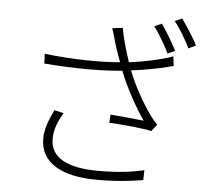

<svg xmlns="http://www.w3.org/2000/svg" viewBox="-59 -919 1118 1022"><g transform="rotate(5 500.0 -407.5)"><path d="M768 -818 729 -801C757 -764 793 -702 812 -662L851 -680C829 -723 793 -783 768 -818ZM873 -855 835 -838C865 -800 898 -745 920 -699L959 -718C939 -757 900 -818 873 -855ZM288 -298 238 -309C213 -256 192 -207 192 -154C192 -24 308 39 489 40C595 41 676 31 742 20L743 -33C674 -16 588 -7 491 -8C336 -9 242 -55 242 -156C242 -207 260 -249 288 -298ZM161 -604 163 -552C312 -540 460 -538 580 -550C615 -459 672 -359 716 -295C677 -300 598 -307 538 -312L535 -268C600 -265 718 -255 761 -243L790 -280C776 -294 763 -309 752 -325C708 -386 658 -473 626 -556C694 -564 783 -580 850 -599L844 -650C775 -625 683 -607 611 -598C590 -661 568 -736 563 -778L507 -771C515 -748 522 -721 528 -700C536 -674 547 -639 564 -594C454 -584 305 -587 161 -604Z"/></g></svg>

Font: Noto Sans TC Light
Style: Regular
Weight: 300
Designer: Ryoko NISHIZUKA 西塚涼子 (kana, bopomofo & ideographs); Paul D. Hunt (Latin, Greek & Cyrillic); Sandoll Communications 산돌커뮤니
Foundry: Adobe
Version: Version 2.004;hotconv 1.0.118;makeotfexe 2.5.65603